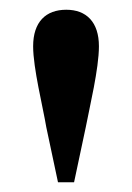

<svg xmlns="http://www.w3.org/2000/svg" viewBox="-20 -840 271 394"><path d="M116 -820C74 -820 48 -795 48 -745C48 -700 68 -621 75 -579L99 -466H132L156 -579C164 -621 183 -699 183 -745C183 -795 157 -820 116 -820Z"/></svg>

Font: Source Han Serif
Style: Bold
Weight: 700
Designer: Ryoko NISHIZUKA 西塚涼子 (kana & ideographs); Frank Grießhammer (Latin, Greek & Cyrillic); Wenlong ZHANG 张文龙 (bopomofo); San
Foundry: Adobe Systems Incorporated
Version: Version 1.001;PS 1.001;hotconv 16.6.54;makeotf.lib2.5.65590